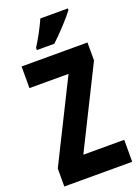

<svg xmlns="http://www.w3.org/2000/svg" viewBox="-172 -1004 782 1076"><g transform="rotate(-20 219.5 -465.5)"><path d="M377 -921V-931H213C193 -886 167 -837 134 -784V-771H238C286 -815 350 -885 377 -921ZM422 0V-131H178L415 -607V-714H22V-585H255L17 -107V0Z"/></g></svg>

Font: Noto Sans Gujarati UI ExtraCondensed ExtraBold
Style: Regular
Weight: 800
Width: 2
Designer: Jelle Bosma - Monotype Design Team, Universal Thirst
Foundry: Monotype Imaging Inc.
Version: Version 2.106